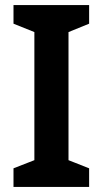

<svg xmlns="http://www.w3.org/2000/svg" viewBox="-20 -734 404 754"><path d="M330 0H33V-73L115 -105V-608L33 -641V-714H330V-641L249 -608V-105L330 -73Z"/></svg>

Font: Noto Sans Display SemiBold
Style: Regular
Weight: 600
Designer: Monotype Design Team
Foundry: Monotype Imaging Inc.
Version: Version 2.003